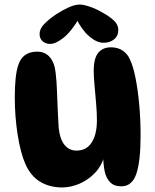

<svg xmlns="http://www.w3.org/2000/svg" viewBox="-20 -825 682 844"><path d="M513 -6Q481 -6 463.5 -24.5Q446 -43 440 -72.5Q434 -102 434 -135L439 -139Q427 -96 397.5 -65Q368 -34 329.5 -17.5Q291 -1 253 -1Q199 -1 157.5 -25.5Q116 -50 92 -103Q70 -153 57.5 -233Q45 -313 45 -398Q45 -441 48.5 -477.5Q52 -514 60 -538Q70 -569 91 -583.5Q112 -598 143 -598Q179 -598 200 -572.5Q221 -547 225 -501Q229 -469 230.5 -424.5Q232 -380 234 -336Q236 -292 238 -262Q244 -211 264.5 -187Q285 -163 316 -163Q360 -163 383 -198.5Q406 -234 406 -297Q406 -329 402.5 -370Q399 -411 395.5 -450Q392 -489 392 -514Q392 -569 412 -593Q432 -617 468 -617Q498 -617 519.5 -602.5Q541 -588 552 -562Q566 -532 576 -481Q586 -430 592 -365.5Q598 -301 598 -229Q598 -117 579.5 -61.5Q561 -6 513 -6ZM331 -805Q347 -805 375 -795.5Q403 -786 430 -770Q463 -752 481.5 -734Q500 -716 500 -693Q500 -667 481.5 -652Q463 -637 435 -637Q405 -637 372 -665.5Q339 -694 315 -744L331 -750Q295 -688 260.5 -660Q226 -632 200 -632Q180 -632 167 -644Q154 -656 154 -675Q154 -698 173.5 -718.5Q193 -739 225 -761Q254 -780 281.5 -792.5Q309 -805 331 -805Z"/></svg>

Font: DynaPuff Medium
Style: Regular
Weight: 500
Version: Version 2.000